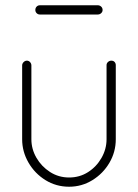

<svg xmlns="http://www.w3.org/2000/svg" viewBox="-20 -702 523 728"><path d="M242 6Q193 6 152.5 -19Q112 -44 88 -85.5Q64 -127 64 -174V-454Q64 -461 69.5 -466.5Q75 -472 82 -472Q89 -472 94 -466.5Q99 -461 99 -454V-174Q99 -137 118 -104Q137 -71 169.5 -50Q202 -29 242 -29Q282 -29 314 -49.5Q346 -70 365 -103.5Q384 -137 384 -174V-455Q384 -462 389.5 -467Q395 -472 402 -472Q410 -472 414.5 -467Q419 -462 419 -455V-174Q419 -126 395 -85Q371 -44 330.5 -19Q290 6 242 6ZM131 -647Q124 -647 119 -652Q114 -657 114 -664Q114 -672 119 -677Q124 -682 131 -682H351Q358 -682 363.5 -677Q369 -672 369 -664Q369 -657 363.5 -652Q358 -647 351 -647Z"/></svg>

Font: Dosis ExtraLight ExtraLight
Style: Regular
Weight: 250
Version: Version 3.001; ttfautohint (v1.8.2)